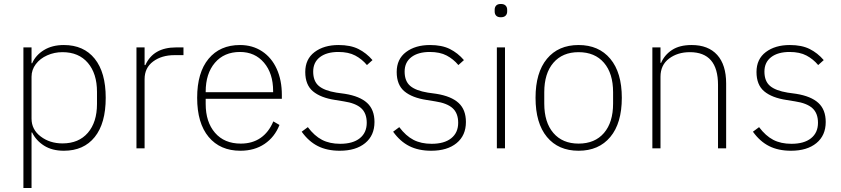

<svg xmlns="http://www.w3.org/2000/svg" viewBox="-20 -748 4241 968"><path d="M98 200V-509H139V-429H142Q160 -470 201.5 -495.5Q243 -521 302 -521Q402 -521 457.5 -452Q513 -383 513 -255Q513 -126 457.5 -57Q402 12 302 12Q243 12 202.5 -13.5Q162 -39 142 -80H139V200ZM469 -224V-285Q469 -377 423 -431Q377 -485 295 -485Q254 -485 218 -469Q182 -453 160.5 -424.5Q139 -396 139 -361V-150Q139 -95 185 -60Q231 -25 295 -25Q377 -25 423 -78.5Q469 -132 469 -224Z M668 0V-509H709V-420H713Q753 -509 868 -509H905V-470H860Q795 -470 752 -438Q709 -406 709 -349V0Z M974 -255Q974 -382 1031.5 -451.5Q1089 -521 1190 -521Q1253 -521 1301 -489.5Q1349 -458 1375 -401Q1401 -344 1401 -269V-250H1017V-224Q1017 -133 1064 -78.5Q1111 -24 1194 -24Q1252 -24 1293.5 -52.5Q1335 -81 1358 -136L1389 -118Q1365 -57 1314 -22.5Q1263 12 1192 12Q1090 12 1032 -57.5Q974 -127 974 -255ZM1017 -283H1357V-289Q1357 -378 1311 -432Q1265 -486 1190 -486Q1110 -486 1063.5 -431.5Q1017 -377 1017 -286Z M1501 -84 1532 -107Q1565 -63 1603.5 -43Q1642 -23 1695 -23Q1759 -23 1794 -51Q1829 -79 1829 -129Q1829 -177 1801 -202.5Q1773 -228 1713 -237L1670 -244Q1597 -255 1558 -287.5Q1519 -320 1519 -385Q1519 -450 1566 -485.5Q1613 -521 1687 -521Q1747 -521 1787 -501Q1827 -481 1858 -445L1830 -420Q1805 -450 1771 -468Q1737 -486 1686 -486Q1627 -486 1593 -460Q1559 -434 1559 -387Q1559 -339 1587 -315Q1615 -291 1676 -281L1719 -275Q1794 -263 1831 -229Q1868 -195 1868 -133Q1868 -65 1821 -26.5Q1774 12 1693 12Q1629 12 1582.5 -11.5Q1536 -35 1501 -84Z M1962 -84 1993 -107Q2026 -63 2064.5 -43Q2103 -23 2156 -23Q2220 -23 2255 -51Q2290 -79 2290 -129Q2290 -177 2262 -202.5Q2234 -228 2174 -237L2131 -244Q2058 -255 2019 -287.5Q1980 -320 1980 -385Q1980 -450 2027 -485.5Q2074 -521 2148 -521Q2208 -521 2248 -501Q2288 -481 2319 -445L2291 -420Q2266 -450 2232 -468Q2198 -486 2147 -486Q2088 -486 2054 -460Q2020 -434 2020 -387Q2020 -339 2048 -315Q2076 -291 2137 -281L2180 -275Q2255 -263 2292 -229Q2329 -195 2329 -133Q2329 -65 2282 -26.5Q2235 12 2154 12Q2090 12 2043.5 -11.5Q1997 -35 1962 -84Z M2474 -690V-699Q2474 -712 2481.5 -720Q2489 -728 2505 -728Q2521 -728 2529 -720Q2537 -712 2537 -699V-690Q2537 -677 2529 -669Q2521 -661 2505 -661Q2489 -661 2481.5 -669Q2474 -677 2474 -690ZM2526 0H2485V-509H2526Z M2680 -255Q2680 -382 2737.5 -451.5Q2795 -521 2897 -521Q2999 -521 3057 -451.5Q3115 -382 3115 -255Q3115 -127 3057 -57.5Q2999 12 2897 12Q2795 12 2737.5 -57.5Q2680 -127 2680 -255ZM3071 -226V-283Q3071 -378 3025 -431.5Q2979 -485 2897 -485Q2816 -485 2770 -431.5Q2724 -378 2724 -283V-226Q2724 -131 2770 -77.5Q2816 -24 2897 -24Q2979 -24 3025 -77.5Q3071 -131 3071 -226Z M3269 0V-509H3310V-431H3313Q3330 -471 3368 -496Q3406 -521 3467 -521Q3551 -521 3596 -471Q3641 -421 3641 -327V0H3600V-320Q3600 -485 3458 -485Q3396 -485 3353 -452.5Q3310 -420 3310 -361V0Z M3776 -84 3807 -107Q3840 -63 3878.5 -43Q3917 -23 3970 -23Q4034 -23 4069 -51Q4104 -79 4104 -129Q4104 -177 4076 -202.5Q4048 -228 3988 -237L3945 -244Q3872 -255 3833 -287.5Q3794 -320 3794 -385Q3794 -450 3841 -485.5Q3888 -521 3962 -521Q4022 -521 4062 -501Q4102 -481 4133 -445L4105 -420Q4080 -450 4046 -468Q4012 -486 3961 -486Q3902 -486 3868 -460Q3834 -434 3834 -387Q3834 -339 3862 -315Q3890 -291 3951 -281L3994 -275Q4069 -263 4106 -229Q4143 -195 4143 -133Q4143 -65 4096 -26.5Q4049 12 3968 12Q3904 12 3857.5 -11.5Q3811 -35 3776 -84Z"/></svg>

Font: Anuphan ExtraLight
Style: Regular
Weight: 200
Designer: Cadson Demak
Version: Version 3.001